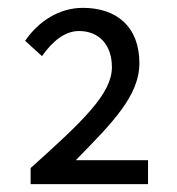

<svg xmlns="http://www.w3.org/2000/svg" viewBox="-20 -910 450 489"><path d="M58 -441H357V-502H173C266 -597 335 -666 335 -749C335 -842 277 -890 191 -890C131 -890 78 -856 44 -806L87 -767C112 -803 144 -831 181 -831C232 -831 265 -796 265 -739C265 -672 194 -604 58 -482Z"/></svg>

Font: Noto Sans Mono CJK SC Regular
Style: Regular
Weight: 400
Designer: Ryoko NISHIZUKA (kana & ideographs); Paul D. Hunt (Latin, Greek & Cyrillic); Wenlong ZHANG (bopomofo); Sandoll Communica
Foundry: Adobe Systems Incorporated
Version: Version 1.005;PS 1.005;hotconv 1.0.96;makeotf.lib2.5.65012